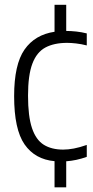

<svg xmlns="http://www.w3.org/2000/svg" viewBox="-20 -682 398 822"><path d="M213.5 120V8Q130 0.5 85.2 -63.8Q40.5 -128 40.5 -270.5Q40.5 -406 85 -469.8Q129.5 -533.5 213.5 -546V-661.5H263.5V-549.5H264Q284 -549.5 306.8 -547Q329.5 -544.5 351.5 -539V-487.5Q328 -493.5 306 -496Q284 -498.5 267.5 -498.5Q211.5 -498.5 174.2 -478.5Q137 -458.5 118.5 -409.2Q100 -360 100 -272.5Q100 -184 117 -133.5Q134 -83 167.5 -62.2Q201 -41.5 250.5 -41.5Q271.5 -41.5 296.5 -46.2Q321.5 -51 351.5 -61.5V-10.5Q307 5.5 263.5 8.5V120Z"/></svg>

Font: Encode Sans Condensed Condensed Light
Style: Regular
Weight: 300
Width: 3
Designer: Multiple Designers
Foundry: Impallari Type
Version: Version 3.000; ttfautohint (v1.8.3) -l 8 -r 50 -G 200 -x 14 